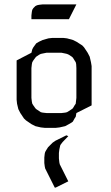

<svg xmlns="http://www.w3.org/2000/svg" viewBox="-20 -586 509 880"><path d="M56.2 -128.9V-309.1L124 -344.2L127.9 -359.9L132.8 -369.1L142.1 -381.8L146 -387.2L159.2 -395L175.8 -402.8L202.1 -410.2L219.2 -412.1H271L287.1 -410.2L314 -402.8L330.1 -395L356.9 -377.9L365.2 -369.1L381.8 -344.2L391.1 -326.2L397 -300.8L399.9 -283.2V-103L330.1 -67.9L327.1 -50.8L321.8 -43L314 -28.8L309.1 -24.9L295.9 -17.1L278.8 -7.8L252.9 -2L235.8 0H185.1L167 -2L142.1 -7.8L124 -17.1L99.1 -34.2L89.8 -43L73.2 -67.9L64 -85.9L58.1 -110.8ZM124 -137.2 126 -120.1 127.9 -110.8 132.8 -103 142.1 -89.8 146 -85.9 159.2 -77.1 167 -71.8 175.8 -69.8 192.9 -67.9H262.2L278.8 -69.8L287.1 -71.8L295.9 -77.1L309.1 -85.9L314 -89.8L321.8 -103L327.1 -110.8L328.1 -120.1L330.1 -137.2V-273.9L329.1 -292L327.1 -300.8L321.8 -309.1L314 -321.8L309.1 -326.2L295.9 -335L287.1 -338.9L278.8 -340.8L262.2 -344.2H192.9L175.8 -340.8L167 -338.9L159.2 -335L146 -326.2L142.1 -321.8L132.8 -309.1L127.9 -300.8L126 -292L124 -273.9ZM124 -498V-515.1L126 -532.2L127.9 -541L132.8 -548.8L142.1 -558.1L149.9 -562L159.2 -564L175.8 -565.9H330.1L295.9 -498ZM183.1 136.2 185.1 118.2 187 110.8 191.9 102.1 200.2 88.9 221.2 67.9 233.9 59.1 284.2 34.2 293 38.1 267.1 64.9 257.8 77.1 255.9 81.1 252 99.1 250 115.2V140.1L252 158.2L253.9 167L293 245.1L234.9 273.9H231L187 186L185.1 176.8L183.1 161.1Z"/></svg>

Font: Petahja
Style: Regular
Weight: 400
Designer: T. Christopher White
Version: Version 1.1